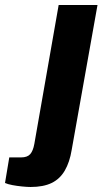

<svg xmlns="http://www.w3.org/2000/svg" viewBox="-133 -547 415 766"><path d="M-11 199Q-24 199 -44.5 197Q-65 195 -83.5 191.5Q-102 188 -113 183L-96 81H-49Q-24 81 -12.5 68Q-1 55 4 27L101 -527H256L153 51Q145 100 125.5 133.5Q106 167 73 183Q40 199 -11 199Z"/></svg>

Font: Archivo SemiCondensed ExtraBold
Style: Italic
Weight: 800
Width: 4
Italic angle: -10°
Designer: Hector Gatti
Foundry: Omnibus-Type
Version: Version 2.001